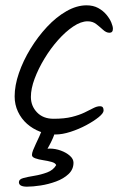

<svg xmlns="http://www.w3.org/2000/svg" viewBox="-20 -522 462 721"><path d="M305 -502Q330 -502 348.5 -492Q367 -482 379.5 -467Q392 -452 398 -437.5Q404 -423 404 -414Q404 -399 391 -399Q379 -399 367 -410Q355 -421 341.5 -431.5Q328 -442 309 -442Q284 -442 255 -422.5Q226 -403 198 -371.5Q170 -340 147 -302Q124 -264 110 -226.5Q96 -189 96 -158Q96 -124 119 -100Q142 -76 181 -76Q222 -76 250 -83Q278 -90 297.5 -99.5Q317 -109 330.5 -116Q344 -123 355 -123Q363 -123 366 -119Q369 -115 369 -107Q369 -97 350.5 -82Q332 -67 304 -52Q276 -37 245 -27Q214 -17 189 -17Q158 -17 130.5 -27.5Q103 -38 81.5 -57Q60 -76 47.5 -102.5Q35 -129 35 -160Q35 -201 51 -247.5Q67 -294 94.5 -339Q122 -384 156.5 -421Q191 -458 229.5 -480Q268 -502 305 -502ZM189 -40Q189 -32 184.5 -18.5Q180 -5 171.5 12Q163 29 151 49L126 40Q134 38 145.5 37Q157 36 167 36Q188 36 208.5 43.5Q229 51 242.5 63Q256 75 256 89Q256 114 237.5 131.5Q219 149 190.5 159.5Q162 170 132.5 174.5Q103 179 81 179Q67 179 59 175Q51 171 51 162Q51 151 68 146.5Q85 142 109.5 138Q134 134 157 125.5Q180 117 191 98Q188 90 173.5 86Q159 82 142 79.5Q125 77 112.5 72.5Q100 68 100 60Q100 53 104 42.5Q108 32 114.5 18.5Q121 5 128 -10.5Q135 -26 140 -42Q144 -55 152 -59Q160 -63 167 -63Q179 -63 184 -57Q189 -51 189 -40Z"/></svg>

Font: Kalam Variable Light
Style: Regular
Weight: 300
Designer: Lipi Raval, Jonny Pinhorn
Foundry: Indian Type Foundry
Version: Version 3.000